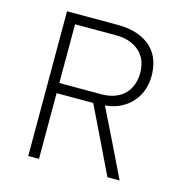

<svg xmlns="http://www.w3.org/2000/svg" viewBox="-104 -798 872 897"><g transform="rotate(15 332.0 -350.0)"><path d="M571 -511Q571 -476 560.5 -444Q550 -412 528 -386Q506 -360 473.5 -342.5Q441 -325 396 -321Q436 -240 475 -160.5Q514 -81 553 0H494Q456 -80 417.5 -158.5Q379 -237 340 -318H163V0H111V-700H356Q413 -700 454 -685Q495 -670 521 -644.5Q547 -619 559 -584.5Q571 -550 571 -511ZM365 -367Q403 -367 431.5 -378Q460 -389 478.5 -408Q497 -427 506.5 -453.5Q516 -480 516 -511Q516 -534 509 -558.5Q502 -583 484 -603.5Q466 -624 435.5 -637.5Q405 -651 359 -651H163V-367Z"/></g></svg>

Font: Transpass ExtraLight
Style: Regular
Weight: 200
Designer: Delve Withrington
Foundry: Delve Fonts
Version: Version 1.001;December 18, 2019;FontCreator 12.0.0.2547 64-b